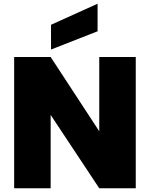

<svg xmlns="http://www.w3.org/2000/svg" viewBox="-20 -1011 805 1031"><path d="M709 -705V0H513L252 -394V0H56V-705H252L513 -306V-705ZM504 -991V-843L254 -745V-878Z"/></svg>

Font: Parkinsans ExtraBold
Style: Regular
Weight: 800
Designer: Red Stone, Indian Type Foundry
Foundry: Indian Type Foundry
Version: Version 1.000